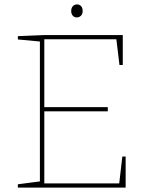

<svg xmlns="http://www.w3.org/2000/svg" viewBox="-20 -851 674 871"><path d="M535 -141H550V0H61V-15L168 -29L161 -21V-670L168 -662L61 -672V-687L182 -692H537V-556H522L507 -680L515 -673H174L181 -680V-358L174 -365H469V-346H174L181 -353V-12L174 -19H528L520 -12ZM328 -772Q317 -772 310 -780Q303 -788 303 -801Q303 -815 310.5 -823Q318 -831 329 -831Q341 -831 348 -823Q355 -815 355 -801Q355 -787 347 -779.5Q339 -772 328 -772Z"/></svg>

Font: Bitter Thin Thin
Style: Regular
Weight: 250
Version: Version 2.002